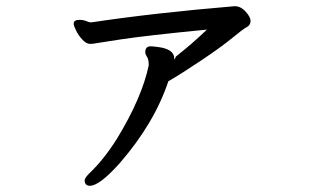

<svg xmlns="http://www.w3.org/2000/svg" viewBox="-20 -536 1040 617"><path d="M269 61Q252 61 252 43Q252 37.1 265.1 22.9Q312 -21 355 -88.9Q436 -221.2 458 -326.2Q458 -345.2 452.4 -353.5Q446.8 -361.8 446.8 -368.2Q446.8 -387.2 463.9 -387.2Q471.2 -387.2 488.8 -384.8Q540 -377.9 540 -348.1Q540 -345.2 541 -345.2Q542 -345.2 544.9 -354Q597.2 -395 645 -440.9Q450.2 -421.9 368.2 -409.4Q286.1 -397 282 -396Q277.8 -395 269 -395Q257.8 -395 245.4 -408Q232.9 -420.9 224.9 -437Q216.8 -453.1 216.8 -460Q216.8 -472.2 235.8 -472.2Q250 -472.2 263.2 -465.8L272 -463.9Q472.2 -494.1 733.9 -516.1Q753.9 -516.1 769.5 -498.5Q785.2 -481 785.2 -469.2Q785.2 -455.1 773.2 -449Q761.2 -442.9 726.1 -413.8Q690.9 -384.8 627.4 -342.3Q564 -299.8 521 -274.9Q476.1 -140.1 365.2 -12.2Q299.8 61 269 61Z"/></svg>

Font: LXGW WenKai Mono GB Screen
Style: Regular
Weight: 400
Monospace: yes
Designer: LXGW / Fontworks Inc.
Foundry: LXGW / Fontworks Inc.
Version: Version 1.510;January 18,2025